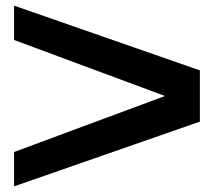

<svg xmlns="http://www.w3.org/2000/svg" viewBox="-20 -641 760 682"><path d="M690 -391 30 -621V-499L566 -300L30 -101V21L690 -209Z"/></svg>

Font: Perun
Style: Bold
Weight: 700
Foundry: Copyright (c) Stefan Peev, Context Ltd, 2016
Version: Version 1.089